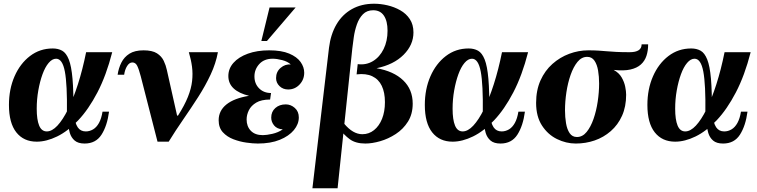

<svg xmlns="http://www.w3.org/2000/svg" viewBox="-20 -760 4061 1030"><path d="M177 0Q107 0 67.5 -50Q28 -100 28 -197Q28 -282 58 -350.5Q88 -419 141 -459.5Q194 -500 263 -500Q292 -500 313.5 -488Q335 -476 349 -441Q363 -406 369 -337.5Q375 -269 374 -155H339Q341 -307 328 -376Q315 -445 281 -445Q260 -445 241 -422.5Q222 -400 208 -361.5Q194 -323 185.5 -275Q177 -227 177 -177Q177 -118 190 -86.5Q203 -55 231 -55Q259 -55 288 -86Q317 -117 345 -173.5Q373 -230 398 -308Q423 -386 442 -480H582Q550 -355 502.5 -264Q455 -173 399.5 -114.5Q344 -56 286.5 -28Q229 0 177 0ZM434 10Q399 10 380.5 -6Q362 -22 354.5 -47Q347 -72 344.5 -101Q342 -130 339 -155H374Q382 -99 397 -77Q412 -55 440 -55Q461 -55 479.5 -66Q498 -77 511 -100.5Q524 -124 530 -161H565Q555 -85 524.5 -37.5Q494 10 434 10Z M1149 -480Q1138 -420 1110 -360Q1082 -300 1043.5 -240Q1005 -180 963.5 -120Q922 -60 885 0H825L930 -140H935Q970 -195 988 -240Q1006 -285 1010.5 -325Q1015 -365 1010 -402.5Q1005 -440 993 -480ZM750 -490Q797 -490 822 -474Q847 -458 858.5 -433.5Q870 -409 875 -385L930 -140L825 0L735 -351Q725 -389 716 -407Q707 -425 690 -425Q674 -425 662 -406Q650 -387 646 -359H611Q616 -394 631 -424Q646 -454 674.5 -472Q703 -490 750 -490Z M1461 -341Q1461 -375 1485.5 -396Q1510 -417 1540 -414Q1523 -430 1494 -437.5Q1465 -445 1443 -445Q1397 -445 1371 -416.5Q1345 -388 1345 -350Q1345 -311 1370 -286Q1395 -261 1434 -261L1429 -226Q1382 -226 1354.5 -209.5Q1327 -193 1315 -168.5Q1303 -144 1303 -119Q1303 -82 1325.5 -58.5Q1348 -35 1390 -35Q1410 -35 1441 -42Q1472 -49 1497 -66Q1466 -68 1450.5 -87Q1435 -106 1435 -129Q1435 -161 1457 -180.5Q1479 -200 1513 -200Q1540 -200 1561.5 -181Q1583 -162 1583 -130Q1583 -94 1556.5 -62Q1530 -30 1481 -10Q1432 10 1363 10Q1337 10 1301.5 5Q1266 0 1232 -13Q1198 -26 1175.5 -50.5Q1153 -75 1153 -115Q1153 -166 1194.5 -199.5Q1236 -233 1316 -246Q1262 -259 1233.5 -285.5Q1205 -312 1205 -352Q1205 -392 1232.5 -423Q1260 -454 1309.5 -472Q1359 -490 1424 -490Q1490 -490 1531.5 -472.5Q1573 -455 1592.5 -427.5Q1612 -400 1612 -370Q1612 -333 1587 -306.5Q1562 -280 1526 -280Q1498 -280 1479.5 -298Q1461 -316 1461 -341ZM1566 -720 1412 -540H1382L1426 -720Z M2000 -394Q2092 -378 2143 -329Q2194 -280 2194 -204Q2194 -148 2168.5 -107.5Q2143 -67 2103 -41Q2063 -15 2019.5 -2.5Q1976 10 1940 10Q1888 10 1856.5 -13Q1825 -36 1797 -74L1826 -97Q1873 -40 1924 -40Q1959 -40 1986.5 -62Q2014 -84 2029.5 -122.5Q2045 -161 2045 -212Q2045 -264 2028 -299.5Q2011 -335 1977 -351Q1943 -367 1893 -361L1899 -416Q1944 -410 1980.5 -432Q2017 -454 2038 -497Q2059 -540 2059 -595Q2059 -647 2039.5 -676Q2020 -705 1982 -705Q1948 -705 1927 -683.5Q1906 -662 1894.5 -629Q1883 -596 1878 -561Q1873 -526 1870 -500L1791 250H1656L1745 -504Q1754 -576 1785 -629Q1816 -682 1867.5 -711Q1919 -740 1987 -740Q2022 -740 2058.5 -731.5Q2095 -723 2127 -705Q2159 -687 2178.5 -657.5Q2198 -628 2198 -586Q2198 -519 2145 -466Q2092 -413 2000 -394Z M2408 0Q2338 0 2298.5 -50Q2259 -100 2259 -197Q2259 -282 2289 -350.5Q2319 -419 2372 -459.5Q2425 -500 2494 -500Q2523 -500 2544.5 -488Q2566 -476 2580 -441Q2594 -406 2600 -337.5Q2606 -269 2605 -155H2570Q2572 -307 2559 -376Q2546 -445 2512 -445Q2491 -445 2472 -422.5Q2453 -400 2439 -361.5Q2425 -323 2416.5 -275Q2408 -227 2408 -177Q2408 -118 2421 -86.5Q2434 -55 2462 -55Q2490 -55 2519 -86Q2548 -117 2576 -173.5Q2604 -230 2629 -308Q2654 -386 2673 -480H2813Q2781 -355 2733.5 -264Q2686 -173 2630.5 -114.5Q2575 -56 2517.5 -28Q2460 0 2408 0ZM2665 10Q2630 10 2611.5 -6Q2593 -22 2585.5 -47Q2578 -72 2575.5 -101Q2573 -130 2570 -155H2605Q2613 -99 2628 -77Q2643 -55 2671 -55Q2692 -55 2710.5 -66Q2729 -77 2742 -100.5Q2755 -124 2761 -161H2796Q2786 -85 2755.5 -37.5Q2725 10 2665 10Z M3457 -522Q3457 -488 3448 -460.5Q3439 -433 3418 -414Q3397 -395 3361.5 -387Q3326 -379 3272 -385Q3301 -369 3315 -344.5Q3329 -320 3334 -295Q3339 -270 3339 -252Q3339 -188 3317 -139Q3295 -90 3256.5 -56.5Q3218 -23 3170 -6.5Q3122 10 3069 10Q3017 10 2968 -14Q2919 -38 2887.5 -86.5Q2856 -135 2856 -208Q2856 -276 2879.5 -328.5Q2903 -381 2943.5 -417Q2984 -453 3034 -471.5Q3084 -490 3136 -490Q3167 -490 3190 -488.5Q3213 -487 3235.5 -485Q3258 -483 3286.5 -481.5Q3315 -480 3358 -480Q3422 -480 3422 -522ZM3075 -25Q3105 -25 3127 -52Q3149 -79 3164 -122Q3179 -165 3186.5 -215.5Q3194 -266 3194 -312Q3194 -349 3188.5 -381.5Q3183 -414 3169 -434.5Q3155 -455 3130 -455Q3100 -455 3078 -428Q3056 -401 3041 -358Q3026 -315 3018.5 -265Q3011 -215 3011 -168Q3011 -132 3016.5 -99Q3022 -66 3036 -45.5Q3050 -25 3075 -25Z M3602 0Q3532 0 3492.5 -50Q3453 -100 3453 -197Q3453 -282 3483 -350.5Q3513 -419 3566 -459.5Q3619 -500 3688 -500Q3717 -500 3738.5 -488Q3760 -476 3774 -441Q3788 -406 3794 -337.5Q3800 -269 3799 -155H3764Q3766 -307 3753 -376Q3740 -445 3706 -445Q3685 -445 3666 -422.5Q3647 -400 3633 -361.5Q3619 -323 3610.5 -275Q3602 -227 3602 -177Q3602 -118 3615 -86.5Q3628 -55 3656 -55Q3684 -55 3713 -86Q3742 -117 3770 -173.5Q3798 -230 3823 -308Q3848 -386 3867 -480H4007Q3975 -355 3927.5 -264Q3880 -173 3824.5 -114.5Q3769 -56 3711.5 -28Q3654 0 3602 0ZM3859 10Q3824 10 3805.5 -6Q3787 -22 3779.5 -47Q3772 -72 3769.5 -101Q3767 -130 3764 -155H3799Q3807 -99 3822 -77Q3837 -55 3865 -55Q3886 -55 3904.5 -66Q3923 -77 3936 -100.5Q3949 -124 3955 -161H3990Q3980 -85 3949.5 -37.5Q3919 10 3859 10Z"/></svg>

Font: Brygada 1918
Style: Italic
Weight: 400
Italic angle: -8°
Designer: Mateusz Machalski | Borys Kosmynka | Przemek Hoffer
Foundry: NIEPODLEGLA 2018
Version: Version 3.006